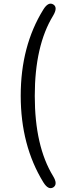

<svg xmlns="http://www.w3.org/2000/svg" viewBox="-20 -829 378 1038"><path d="M268 184Q241 200 214 156Q92 -43 92 -311.5Q92 -580 214 -777Q241 -821 268 -805Q294 -789 267 -744Q168 -582 168 -310.5Q168 -39 267 123Q294 167 268 184Z"/></svg>

Font: Resource Han Rounded CN
Style: Regular
Weight: 400
Designer: Cyano Hao (round all glyphs); Ryoko NISHIZUKA  (kana, bopomofo & ideographs); Paul D. Hunt (Latin, Greek & Cyrillic); Sa
Foundry: Cyano Hao
Version: 0.990